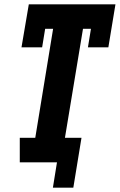

<svg xmlns="http://www.w3.org/2000/svg" viewBox="-20 -755 557 893"><path d="M226 118 245 0H72V-114H144L227 -621H190L176 -535H80L114 -735H517L484 -535H389L403 -621H366L282 -114H359L321 118Z"/></svg>

Font: Iosevka Curly Slab HvObl
Style: Regular
Weight: 900
Italic angle: -9°
Monospace: yes
Designer: Belleve Invis
Foundry: Belleve Invis
Version: Version 11.1.0; ttfautohint (v1.8.3)